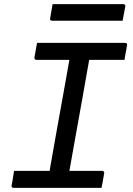

<svg xmlns="http://www.w3.org/2000/svg" viewBox="-20 -907 640 927"><path d="M309 -47H210L218 -71Q220 -87 223.5 -106Q227 -125 230 -142Q241 -206 252.5 -269.5Q264 -333 275.5 -397Q287 -461 298.5 -525Q310 -589 321 -653H421L412 -629Q410 -616 407.5 -600Q405 -584 402 -570Q391 -504 379 -439Q367 -374 355.5 -308.5Q344 -243 332 -177.5Q320 -112 309 -47ZM470 0H45Q43 0 41 -1Q39 -2 37.5 -3.5Q36 -5 36 -7Q36 -9 36 -11Q39 -24 40.5 -35.5Q42 -47 44 -58Q46 -69 48 -82H474Q477 -82 479 -80.5Q481 -79 482.5 -76.5Q484 -74 483 -71Q481 -59 479 -47.5Q477 -36 475 -24.5Q473 -13 470 0ZM159 -700H584Q589 -700 592 -697Q595 -694 593 -689Q592 -680 590.5 -671Q589 -662 587 -653.5Q585 -645 584 -636.5Q583 -628 581 -618H155Q150 -618 148 -621.5Q146 -625 146 -629Q148 -639 149.5 -647.5Q151 -656 152.5 -664.5Q154 -673 155.5 -682Q157 -691 159 -700ZM234 -887H575Q580 -887 583 -884Q586 -881 585 -876Q582 -859 578.5 -842Q575 -825 572 -807H231Q228 -807 225.5 -808.5Q223 -810 222 -812.5Q221 -815 222 -818Q225 -836 228 -853Q231 -870 234 -887Z"/></svg>

Font: Rec Mono Linear
Style: Italic
Weight: 400
Italic angle: -10°
Monospace: yes
Version: Version 1.085; ttfautohint (v1.8.4.7-5d5b)